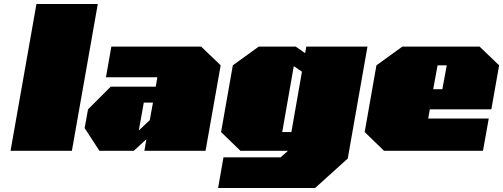

<svg xmlns="http://www.w3.org/2000/svg" viewBox="-20 -757 2526 964"><path d="M33 0 163 -737H471L341 0Z M479 0 405 -114 422 -208 536 -322H762L770 -369H512L539 -523H990L1088 -429L1012 0H705L715 -58L652 0ZM677 -102 732 -154 748 -242H702Z M1075 187 1102 33H1389L1426 0H1187L1090 -94L1149 -429L1279 -523H1465L1512 -490L1518 -523H1825L1726 39L1562 187ZM1397 -94H1443L1496 -397L1455 -425Z M1908 0 1811 -94 1870 -429 2000 -523H2388L2486 -429L2447 -208H2138L2130 -162H2434L2405 0ZM2155 -309H2201L2223 -429H2177Z"/></svg>

Font: Tomorrow Black
Style: Italic
Weight: 900
Italic angle: -10°
Designer: Tony de Marco, Monica Rizzolli
Foundry: Just in Type
Version: Version 2.002